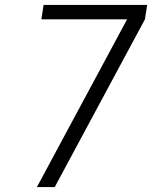

<svg xmlns="http://www.w3.org/2000/svg" viewBox="-20 -755 640 775"><path d="M129 0 493 -677H147L156 -735H574L565 -677L201 0Z"/></svg>

Font: Iosevka Light Extended
Style: Italic
Weight: 300
Width: 7
Italic angle: -9°
Monospace: yes
Designer: Belleve Invis
Foundry: Belleve Invis
Version: Version 32.5.0; ttfautohint (v1.8.4)